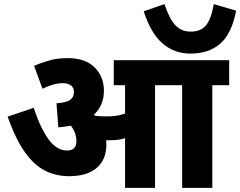

<svg xmlns="http://www.w3.org/2000/svg" viewBox="-20 -915 1170 935"><path d="M498 -211Q498 -138 451 -97.5Q404 -57 317 -57Q254 -57 201 -83Q148 -109 102.5 -172Q57 -235 17 -347L144 -390Q178 -288 217.5 -235Q257 -182 306 -182Q352 -182 352 -227Q352 -269 325 -303Q296 -297 264 -295L255 -412Q303 -415 321.5 -428.5Q340 -442 340 -466Q340 -489 325 -499.5Q310 -510 286 -510Q262 -510 237 -502.5Q212 -495 187 -483L146 -594Q179 -609 219.5 -620.5Q260 -632 310 -632Q395 -632 440.5 -587Q486 -542 486 -473Q486 -402 438 -357Q440 -354 443 -351Q455 -350 468 -349Q481 -348 497 -348Q522 -348 544.5 -351Q567 -354 589 -362V-500H534V-622H1096V-500H1014V0H867V-500H735V0H589V-242Q570 -236 551 -234Q532 -232 512 -232Q505 -232 497 -232Q498 -221 498 -211ZM1130 -863Q1108 -750 1052 -702Q996 -654 908 -654Q829 -654 771.5 -703.5Q714 -753 680 -860L781 -895Q805 -822 834.5 -791.5Q864 -761 909 -761Q960 -761 985 -794Q1010 -827 1021 -895Z"/></svg>

Font: Noto Sans SemiCondensed ExtraBold
Style: Regular
Weight: 800
Width: 4
Designer: Monotype Design Team
Foundry: Monotype Imaging Inc.
Version: Version 2.013; ttfautohint (v1.8.4.7-5d5b)